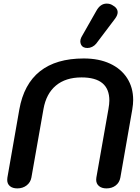

<svg xmlns="http://www.w3.org/2000/svg" viewBox="-20 -1034 777 1064"><path d="M20 -37Q20 -45 21 -50L87 -427Q112 -568 201.5 -639Q291 -710 444 -710Q528 -710 589.5 -681.5Q651 -653 684.5 -601Q718 -549 718 -480Q718 -457 713 -427L647 -50Q642 -22 621 -6Q600 10 570 10Q544 10 528.5 -3Q513 -16 513 -38Q513 -46 514 -50L581 -430Q586 -458 586 -477Q586 -605 432 -605Q344 -605 290 -560Q236 -515 221 -430L154 -50Q149 -23 127.5 -6.5Q106 10 76 10Q50 10 35 -2.5Q20 -15 20 -37ZM425 -805Q425 -816 431 -828L514 -974Q536 -1014 571 -1014Q589 -1014 602 -1006Q632 -990 632 -966Q632 -950 618 -931L513 -792Q504 -781 491 -774.5Q478 -768 464 -768Q451 -768 442 -773Q434 -777 429.5 -786Q425 -795 425 -805Z"/></svg>

Font: Kodchasan
Style: Bold Italic
Weight: 700
Italic angle: -10°
Version: Version 1.000; ttfautohint (v1.6)